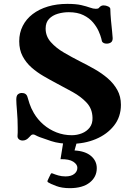

<svg xmlns="http://www.w3.org/2000/svg" viewBox="-20 -727 689 990"><path d="M346.2 14.6Q286.1 14.6 243.9 0.5Q201.7 -13.7 184.6 -20Q170.9 -25.4 163.8 -29.5Q156.7 -33.7 150.9 -33.7Q144.5 -33.7 140.4 -29.8Q136.2 -25.9 133.3 -22.5Q123 -10.7 114.5 -6.6Q106 -2.4 97.2 -2.4Q85 -2.4 77.4 -9Q69.8 -15.6 70.3 -25.9Q71.3 -39.1 71.3 -44.4Q71.3 -49.8 71.3 -67.4Q71.3 -112.8 67.6 -154.3Q64 -195.8 64 -213.4Q64 -233.9 72.5 -240.7Q81.1 -247.6 92.3 -247.6Q115.7 -247.6 121.6 -227.1Q125 -214.8 132.3 -192.4Q139.6 -169.9 154.8 -143.6Q174.3 -110.4 204.1 -84.7Q233.9 -59.1 271.2 -44.4Q308.6 -29.8 350.1 -29.8Q377.4 -29.8 402.1 -39.6Q426.8 -49.3 442.4 -69.3Q458 -89.4 457 -119.6Q456.1 -166 427 -197.3Q397.9 -228.5 355.5 -252Q313 -275.4 270.5 -297.9Q238.3 -314.9 204.6 -334.5Q170.9 -354 142.6 -378.9Q114.3 -403.8 96.7 -437Q79.1 -470.2 79.1 -514.2Q79.1 -557.6 97.2 -593.3Q115.2 -628.9 148.4 -654.3Q181.6 -679.7 227.1 -693.4Q272.5 -707 327.1 -707Q371.6 -707 398.9 -700.7Q426.3 -694.3 443.4 -688Q460.4 -681.6 474.6 -681.6Q486.8 -681.6 490.2 -686.5Q493.7 -691.4 500.5 -695.8Q505.9 -699.2 514.2 -699.2Q526.4 -699.2 537.6 -693.8Q548.8 -688.5 548.8 -680.7Q549.3 -655.3 552.2 -623Q555.2 -590.8 558.1 -564.5Q561 -538.1 561 -530.3Q561 -514.2 551.8 -508.1Q542.5 -502 530.3 -502Q521 -502 515.1 -504.9Q509.3 -507.8 505.9 -513.2Q505.9 -513.7 502.2 -528.8Q498.5 -543.9 488.5 -566.4Q478.5 -588.9 459.7 -611.3Q440.9 -633.8 410.2 -648.9Q379.4 -664.1 334.5 -664.1Q305.2 -664.1 277.8 -656Q250.5 -647.9 232.9 -629.6Q215.3 -611.3 215.3 -579.6Q215.3 -540 242.2 -509.8Q269 -479.5 310.1 -455.6Q351.1 -431.6 392.6 -410.6Q430.7 -391.6 468 -370.4Q505.4 -349.1 535.9 -322.8Q566.4 -296.4 585 -262.9Q603.5 -229.5 603.5 -186.5Q603.5 -124.5 567.9 -79.3Q532.2 -34.2 473.9 -9.8Q415.5 14.6 346.2 14.6ZM339.8 243.2Q298.8 243.2 269.3 231.9Q239.7 220.7 228.5 213.4Q222.7 210 225.6 203.6Q227.5 199.2 232.7 188.2Q237.8 177.2 241.2 170.9Q244.1 164.6 250 167Q264.2 172.9 281 177.7Q297.9 182.6 317.9 182.6Q346.7 182.6 362.8 169.9Q378.9 157.2 378.9 138.2Q378.9 120.6 357.7 106.7Q336.4 92.8 292 93.8L308.6 -8.8H380.4L364.3 48.8Q419.4 51.8 449.2 77.1Q479 102.5 479 140.1Q479 185.5 442.4 214.4Q405.8 243.2 339.8 243.2Z"/></svg>

Font: Gelasio
Style: Bold
Weight: 700
Designer: Eben Sorkin
Foundry: Eben Sorkin
Version: Version 1.008